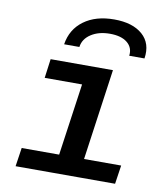

<svg xmlns="http://www.w3.org/2000/svg" viewBox="-83 -811 766 880"><g transform="rotate(10 300.0 -370.5)"><path d="M224 0 284 -422H110L122 -511H412L340 0ZM49 0 62 -87H525L512 0ZM171 -589Q182 -660 237 -700.5Q292 -741 378 -741Q464 -741 510 -700.5Q556 -660 545 -589H474Q479 -627 451 -650Q423 -673 370 -673Q318 -673 282.5 -650Q247 -627 242 -589Z"/></g></svg>

Font: Chivo Mono Medium
Style: Italic
Weight: 500
Italic angle: -8.05°
Monospace: yes
Designer: Hector Gatti
Foundry: Omnibus-Type
Version: Version 1.008